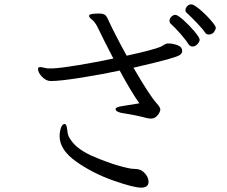

<svg xmlns="http://www.w3.org/2000/svg" viewBox="-20 -816 1040 879"><path d="M528 -493Q455 -477 355.5 -461Q256 -445 213 -445Q191 -445 172.5 -464.5Q154 -484 154 -500Q154 -507 159 -508L164 -509Q170 -509 181.5 -506Q193 -503 196 -503H224Q263 -505 340.5 -518Q418 -531 499 -548Q491 -563 481 -583Q471 -603 458 -628L424 -697Q422 -702 409 -719Q406 -722 397 -729.5Q388 -737 388 -743V-745Q389 -754 432 -754Q453 -754 461 -747.5Q469 -741 476 -724Q507 -657 560 -561Q679 -587 716 -602Q722 -605 730.5 -610.5Q739 -616 746 -617H753Q769 -617 791.5 -609.5Q814 -602 814 -582Q814 -572 803.5 -564.5Q793 -557 746 -544Q699 -531 591 -506Q667 -375 699 -341Q714 -324 714 -314Q714 -310 709.5 -300Q705 -290 695 -281.5Q685 -273 669 -273Q664 -273 654 -275Q602 -289 542 -298Q528 -300 518.5 -305Q509 -310 509 -316Q509 -326 538 -330L618 -343Q581 -395 528 -493ZM626 43Q591 43 497.5 10Q404 -23 328.5 -76.5Q253 -130 253 -192Q253 -213 259 -230.5Q265 -248 275 -248H277Q282 -247 284 -241Q286 -235 288 -221Q290 -199 296 -188Q311 -162 333.5 -143Q356 -124 395 -105Q499 -59 579 -44Q587 -43 599 -42.5Q611 -42 617 -40Q634 -35 647 -18Q660 -1 660 16V19Q658 43 626 43ZM861 -603Q850 -603 842 -615Q831 -633 805.5 -662Q780 -691 763 -706Q756 -712 756 -721Q756 -731 764.5 -739.5Q773 -748 783 -748Q793 -748 820 -724Q847 -700 870.5 -672Q894 -644 894 -634Q894 -625 884 -614Q874 -603 861 -603ZM936 -658Q924 -658 918 -668Q910 -681 881.5 -711Q853 -741 834 -758Q829 -762 829 -770Q829 -779 837 -787.5Q845 -796 856 -796Q867 -796 894 -773.5Q921 -751 944.5 -724Q968 -697 968 -689Q968 -681 959 -668Q949 -658 936 -658Z"/></svg>

Font: Fusion Kai T
Style: Regular
Weight: 400
Designer: Fontworks Inc.
Version: Version 24.134;May 13, 2024